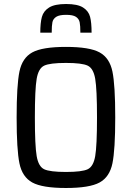

<svg xmlns="http://www.w3.org/2000/svg" viewBox="-20 -930 658 958"><path d="M63 -344Q63 -505 77 -573Q91 -641 141 -668.5Q191 -696 309 -696Q427 -696 477 -668.5Q527 -641 541 -573Q555 -505 555 -344Q555 -183 541 -115Q527 -47 477 -19.5Q427 8 309 8Q191 8 141 -19.5Q91 -47 77 -115Q63 -183 63 -344ZM464 -344Q464 -485 455 -537Q446 -589 417.5 -602.5Q389 -616 309 -616Q229 -616 200.5 -602.5Q172 -589 163 -537Q154 -485 154 -344Q154 -203 163 -151Q172 -99 200.5 -85.5Q229 -72 309 -72Q389 -72 417.5 -85.5Q446 -99 455 -151Q464 -203 464 -344ZM437 -767H381Q381 -802 377.5 -819Q374 -836 359 -846Q344 -856 310 -856Q276 -856 260.5 -846Q245 -836 241.5 -819Q238 -802 238 -767H181Q181 -816 189 -845.5Q197 -875 225 -892.5Q253 -910 310 -910Q367 -910 394.5 -892.5Q422 -875 429.5 -846Q437 -817 437 -767Z"/></svg>

Font: Saira Semi Condensed
Style: Regular
Weight: 400
Width: 4
Designer: Hector Gatti with collaboration of the Omnibus-Type team
Foundry: Omnibus-Type
Version: Version 1.001; ttfautohint (v1.8)